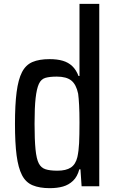

<svg xmlns="http://www.w3.org/2000/svg" viewBox="-20 -892 614 1000"><path d="M239 88Q186 88 150 73Q114 58 94.5 20Q75 -18 66.5 -82.5Q58 -147 58 -247Q58 -346 66.5 -412Q75 -478 94.5 -516Q114 -554 149 -569Q184 -584 238 -584Q278 -584 307 -575.5Q336 -567 356.5 -547.5Q377 -528 389 -496H394V-872H497V78H405L399 -10H393Q383 28 360.5 49.5Q338 71 308 79.5Q278 88 239 88ZM279 -3Q324 -3 349 -19.5Q374 -36 383 -74Q390 -106 392 -146.5Q394 -187 394 -255Q394 -308 392 -345Q390 -382 387 -404Q377 -452 351.5 -472.5Q326 -493 276 -493Q239 -493 216.5 -486.5Q194 -480 182.5 -455Q171 -430 165.5 -381Q160 -332 160 -248Q160 -164 165 -114Q170 -64 182 -41Q194 -18 217 -10.5Q240 -3 279 -3Z"/></svg>

Font: Farlight84_Sys_V01
Style: Regular
Weight: 400
Designer: Ryoko NISHIZUKA  (kana, bopomofo & ideographs); Paul D. Hunt (Latin, Greek & Cyrillic); Sandoll Communications , Soo-you
Foundry: Adobe
Version: Version 2.004;October 29, 2024;FontCreator 14.0.0.2814 64-bi